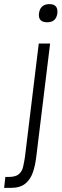

<svg xmlns="http://www.w3.org/2000/svg" viewBox="-76 -711 300 931"><path d="M113 -646Q119 -691 164 -691Q207 -691 202 -646Q196 -603 153 -603Q108 -603 113 -646ZM112 -500H167L100 48Q95 92 83 126Q71 160 46 180Q21 200 -24 200H-56L-50 147H-35Q0 147 15.5 133.5Q31 120 36 98Q41 76 45 50Z"/></svg>

Font: Haskoy Light
Style: Italic
Weight: 300
Designer: Ertekin Erdin
Foundry: Ertekin Erdin
Version: Version 2.000; ttfautohint (v1.8.4.7-5d5b)